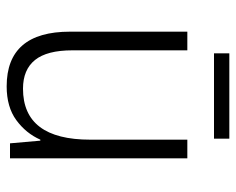

<svg xmlns="http://www.w3.org/2000/svg" viewBox="-86 -612 708 576"><g transform="rotate(90 268.0 -324.0)"><path d="M455 -532V0H410L402 -91H399Q380 -48 340.5 -19Q301 10 239 10Q75 10 75 -180V-532H131V-187Q131 -111 160 -75Q189 -39 246 -39Q399 -39 399 -241V-532ZM396 -658V-612H140V-658Z"/></g></svg>

Font: Noto Sans Sinhala SemiCondensed Light
Style: Regular
Weight: 300
Width: 4
Designer: Jelle Bosma - Monotype Design Team
Foundry: Monotype Imaging Inc.
Version: Version 2.006; ttfautohint (v1.8.4.7-5d5b)